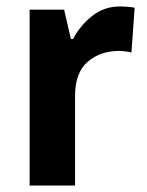

<svg xmlns="http://www.w3.org/2000/svg" viewBox="-20 -576 457 596"><path d="M353 -556Q363 -556 375.5 -555Q388 -554 398 -552L388 -413Q381 -415 369 -416.5Q357 -418 350 -418Q292 -418 252.5 -384.5Q213 -351 213 -278V0H72V-546H179L200 -455H207Q228 -496 265.5 -526Q303 -556 353 -556Z"/></svg>

Font: Noto Sans Sinhala SemiCondensed
Style: Bold
Weight: 700
Width: 4
Designer: Jelle Bosma - Monotype Design Team
Foundry: Monotype Imaging Inc.
Version: Version 2.006; ttfautohint (v1.8.4.7-5d5b)